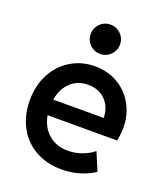

<svg xmlns="http://www.w3.org/2000/svg" viewBox="-138 -845 826 949"><g transform="rotate(20 274.5 -370.0)"><path d="M32.2 -260.7Q32.2 -340.3 65.2 -401.1Q98.1 -461.9 154.5 -495.1Q210.9 -528.3 279.3 -528.3Q344.7 -528.3 397.9 -498Q451.2 -467.8 482.4 -412.8Q513.7 -357.9 513.7 -287.1Q513.2 -255.9 505.9 -220.7H140.1Q150.9 -160.6 191.7 -125.2Q232.4 -89.8 293.9 -89.8Q333 -89.8 368.4 -103.3Q403.8 -116.7 427.7 -136.7L467.8 -42Q435.5 -19.5 390.6 -5.9Q345.7 7.8 295.9 7.8Q217.8 7.8 158 -25.9Q98.1 -59.6 65.2 -120.6Q32.2 -181.6 32.2 -260.7ZM405.3 -302.7Q405.3 -339.4 389.4 -368.4Q373.5 -397.5 345 -414.1Q316.4 -430.7 279.3 -430.7Q224.1 -431.2 187 -396.5Q149.9 -361.8 140.1 -302.7ZM203.1 -670.9Q203.1 -692.4 213.4 -710Q223.6 -727.5 241.2 -737.8Q258.8 -748 280.3 -748Q301.3 -748 318.8 -737.8Q336.4 -727.5 346.9 -710Q357.4 -692.4 357.4 -670.9Q357.4 -649.9 346.9 -632.3Q336.4 -614.7 318.8 -604.2Q301.3 -593.8 280.3 -593.8Q258.8 -593.8 241.2 -604.2Q223.6 -614.7 213.4 -632.3Q203.1 -649.9 203.1 -670.9Z"/></g></svg>

Font: Reddit Sans Chocolate SemiBold
Style: Regular
Weight: 600
Designer: Stephen Hutchings
Foundry: Reddit
Version: Version 1.011